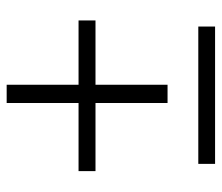

<svg xmlns="http://www.w3.org/2000/svg" viewBox="-64 -594 659 570"><g transform="rotate(-90 265.0 -309.5)"><path d="M488.8 -405.3V-355H297.9V-141.1H243.7V-355H41.5V-405.3H243.7V-618.7H297.9V-405.3ZM470.7 -49.8V0H63V-49.8Z"/></g></svg>

Font: Vazirmatn RD UI FD ExtraLight
Style: Regular
Weight: 200
Designer: Saber Rastikerdar
Foundry: Saber Rastikerdar
Version: Version 33.003